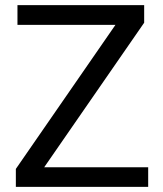

<svg xmlns="http://www.w3.org/2000/svg" viewBox="-20 -731 639 751"><path d="M152.8 -76.7H559.6V0H42V-70.3L431.6 -633.8H48.3V-710.9H543.9V-642.1Z"/></svg>

Font: MAUL
Style: Regular
Weight: 400
Designer: MAUL
Version: Version 1.0; 2020; ttfautohint (v1.8.3)